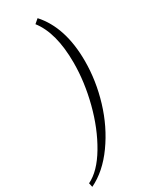

<svg xmlns="http://www.w3.org/2000/svg" viewBox="-353 -804 878 1107"><g transform="rotate(-30 85.5 -250.0)"><path d="M-101 223Q-26 187 37 81Q100 -25 135 -160.5Q170 -296 170 -424Q170 -624 90 -726L118 -750Q231 -625 231 -400Q231 -269 191.5 -138Q152 -7 76.5 98.5Q1 204 -95 250Z"/></g></svg>

Font: Lobster Two
Style: Italic
Weight: 400
Designer: Pablo Impallari
Foundry: Pablo Impallari. www.impallari.com
Version: Version 1.006